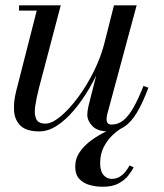

<svg xmlns="http://www.w3.org/2000/svg" viewBox="-20 -480 610 716"><path d="M126.5 10Q78.5 10 56.8 -11Q35 -32 32.5 -66.2Q30 -100.5 40.5 -141L117 -440.5H51V-460H206.5L125.5 -152.5Q115.5 -113.5 111.2 -83.5Q107 -53.5 115 -36.2Q123 -19 149.5 -19Q173 -19 205 -45.2Q237 -71.5 270 -115.5Q303 -159.5 330.2 -214.5Q357.5 -269.5 371.5 -327H386.5Q376.5 -285.5 357.2 -239.2Q338 -193 312 -148.8Q286 -104.5 255.5 -68.5Q225 -32.5 192.2 -11.2Q159.5 10 126.5 10ZM382.5 10Q343.5 10 324.5 -10Q305.5 -30 305.5 -52.5Q305.5 -58.5 306.8 -67.8Q308 -77 310 -85L405 -460H489.5L379.5 -52.5Q378.5 -48 378 -43.2Q377.5 -38.5 377.5 -34.5Q377.5 -15.5 396 -15.5Q419.5 -15.5 438.8 -30.2Q458 -45 476.5 -76.8Q495 -108.5 515 -159.5L533.5 -153Q512 -95.5 490.2 -59.5Q468.5 -23.5 442.5 -6.8Q416.5 10 382.5 10ZM363.5 216.5Q338 216.5 314.5 210Q291 203.5 275.8 187.2Q260.5 171 260.5 141Q260.5 111 278 86Q295.5 61 322.5 41.8Q349.5 22.5 378.5 9Q407.5 -4.5 430.5 -11.5L436 -3.5Q418.5 6.5 399.2 24.5Q380 42.5 366.8 68.5Q353.5 94.5 353.5 128.5Q353.5 158.5 366 172.8Q378.5 187 396.5 187Q413 187 425.8 179.5Q438.5 172 447.8 160.2Q457 148.5 463 137L478.5 144Q471.5 158 458 175Q444.5 192 421.8 204.2Q399 216.5 363.5 216.5Z"/></svg>

Font: Bodoni Moda SC
Style: Italic
Weight: 400
Italic angle: -13°
Designer: Owen Earl
Foundry: indestructible type
Version: Version 2.005